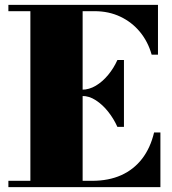

<svg xmlns="http://www.w3.org/2000/svg" viewBox="-20 -770 709 790"><path d="M14.5 0V-26H105V-724H14.5V-750H630V-545H604Q589 -598.5 555.8 -638.8Q522.5 -679 475 -701.5Q427.5 -724 369 -724H320V-26H359Q427 -26 478.8 -49.2Q530.5 -72.5 564.8 -117Q599 -161.5 614 -225H640V0ZM463 -248Q448 -281.5 425 -310.5Q402 -339.5 374.2 -357.5Q346.5 -375.5 318 -375H300V-401H318Q346.5 -401 374 -417.2Q401.5 -433.5 424.8 -461.5Q448 -489.5 463 -523H490V-248Z"/></svg>

Font: Bodoni Moda 9pt Black
Style: Regular
Weight: 900
Designer: Owen Earl
Foundry: indestructible type
Version: Version 2.005